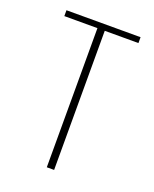

<svg xmlns="http://www.w3.org/2000/svg" viewBox="-101 -556 495 616"><g transform="rotate(20 146.0 -247.5)"><path d="M133 0V-475H20V-495H273V-475H158V0Z"/></g></svg>

Font: Alumni Sans SC Thin
Style: Regular
Weight: 100
Designer: Robert E. Leuschke
Foundry: Robert E. Leuschke
Version: Version 1.018